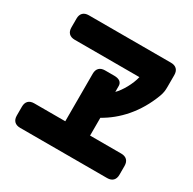

<svg xmlns="http://www.w3.org/2000/svg" viewBox="-160 -858 1074 1066"><g transform="rotate(30 377.5 -325.0)"><path d="M97 41H655C687 41 705 23 705 -9V-66C705 -98 687 -116 655 -116H455V-230C548 -282 633 -372 682 -504C690 -526 692 -542 692 -565V-641C692 -673 674 -691 642 -691H115C83 -691 65 -673 65 -641V-584C65 -552 83 -534 115 -534H530C519 -485 484 -424 455 -396V-434C455 -458 437 -471 405 -471H346C314 -471 296 -453 296 -421V-116H97C65 -116 47 -98 47 -66V-9C47 23 65 41 97 41Z"/></g></svg>

Font: コーポレート・ロゴ（ラウンド）ver3 Bold
Style: Regular
Weight: 700
Designer: [KANA_main] LOGOTYPE.JP [Source Han Sans] Ryoko NISHIZUKA 西塚涼子 (kana, bopomofo & ideographs); Paul D. Hunt (Latin, Greek
Version: Version 12.001;FEAKit 1.0